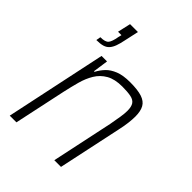

<svg xmlns="http://www.w3.org/2000/svg" viewBox="-207 -813 914 914"><g transform="rotate(45 249.5 -356.5)"><path d="M63 -546 67 -569Q100 -569 110.5 -582Q121 -595 127 -630L131 -647H108L123 -713H176L160 -640Q155 -615 148.5 -597Q142 -579 132 -567.5Q122 -556 105.5 -551Q89 -546 63 -546ZM26 0 134 -510H171L160 -433H164Q176 -456 194 -475Q212 -494 242 -506Q272 -518 319 -518Q370 -518 399 -508.5Q428 -499 440 -477.5Q452 -456 452 -420Q452 -401 449 -375.5Q446 -350 439 -319L371 0H326L392 -311Q398 -344 402 -369Q406 -394 406 -412Q406 -440 396.5 -454Q387 -468 365 -472.5Q343 -477 307 -477Q257 -477 225.5 -459Q194 -441 175.5 -410.5Q157 -380 146.5 -341.5Q136 -303 127 -262L71 0Z"/></g></svg>

Font: Saira SemiCondensed ExtraLight
Style: Italic
Weight: 250
Width: 4
Italic angle: -12°
Designer: Hector Gatti with collaboration of the Omnibus-Type team
Foundry: Omnibus-Type
Version: Version 1.101